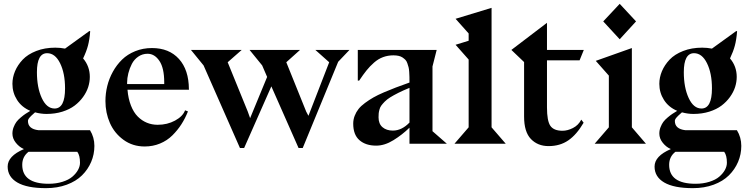

<svg xmlns="http://www.w3.org/2000/svg" viewBox="-20 -751 3925 1003"><path d="M226.1 -473.1Q172.9 -473.1 172.9 -374Q172.9 -293.9 198.2 -239Q223.6 -184.1 265.1 -184.1Q319.8 -184.1 319.8 -289.1Q319.8 -368.2 293.9 -420.7Q268.1 -473.1 226.1 -473.1ZM383.8 42H128.9Q96.2 67.4 96.2 109.9Q96.2 209 233.9 209Q273.9 209 306.4 198.7Q338.9 188.5 358.2 171.9Q377.4 155.3 387.7 136.5Q397.9 117.7 397.9 99.1Q397.9 61 383.8 42ZM319.8 -497.1 446.8 -588.9 451.2 -587.9Q447.8 -543.5 439.5 -512.5Q431.2 -481.4 414.1 -445.8Q449.2 -404.8 449.2 -349.1Q449.2 -322.8 440.7 -296.1Q432.1 -269.5 413.8 -244.1Q395.5 -218.8 369.6 -199.2Q343.8 -179.7 305.9 -167.7Q268.1 -155.8 223.1 -155.8Q193.8 -155.8 163.1 -164.1Q161.1 -162.1 154.1 -156Q147 -149.9 143.6 -146.5Q140.1 -143.1 135.3 -137.7Q130.4 -132.3 128.2 -127.7Q126 -123 126 -119.1Q126 -77.1 181.2 -70.8H450.2Q473.1 -33.7 473.1 11.2Q473.1 55.2 456.3 94.7Q439.5 134.3 408.4 165Q377.4 195.8 328.6 213.9Q279.8 231.9 220.2 231.9Q121.1 231.9 70.6 202.4Q20 172.9 20 119.1Q20 64 105 27.8Q81.1 17.6 63 -4.9Q44.9 -27.3 44.9 -53.2Q44.9 -70.8 51.3 -86.9Q57.6 -103 65.9 -114.3Q74.2 -125.5 88.9 -137.7Q103.5 -149.9 112.8 -156Q122.1 -162.1 138.2 -171.9Q93.3 -190.9 69.1 -229Q44.9 -267.1 44.9 -313Q44.9 -346.7 58.6 -379.2Q72.3 -411.6 98.6 -439.5Q125 -467.3 169.2 -484.6Q213.4 -502 269 -502Q294.4 -502 319.8 -497.1Z M644 -312H837.9V-320.8Q837.9 -395.5 812.7 -432.9Q787.6 -470.2 751 -470.2Q724.1 -470.2 702.4 -455.3Q680.7 -440.4 668.7 -417Q656.7 -393.6 650.4 -368.2Q644 -342.8 644 -318.8ZM967.8 -283.2H966.8V-282.2H646Q649.9 -235.4 664.1 -199.5Q678.2 -163.6 699.7 -142.1Q721.2 -120.6 747.3 -109.9Q773.4 -99.1 803.7 -99.1Q854 -99.1 894.5 -121.1Q935.1 -143.1 946.8 -174.8L961.9 -168.9Q947.3 -132.3 927.5 -101.6Q907.7 -70.8 880.4 -43.7Q853 -16.6 815.9 -1.2Q778.8 14.2 735.8 14.2Q672.9 14.2 625.2 -20.5Q577.6 -55.2 554.2 -108.4Q530.8 -161.6 530.8 -223.1Q530.8 -262.7 540.3 -301.5Q549.8 -340.3 569.6 -376.2Q589.4 -412.1 617.7 -439.7Q646 -467.3 686.3 -483.6Q726.6 -500 773.9 -500Q863.3 -500 914.8 -443.1Q966.3 -386.2 966.8 -285.2Z M1043.5 -409.2 977.5 -490.2H1242.7L1169.4 -425.8L1274.4 -168L1286.6 -133.8L1375.5 -349.1L1349.6 -409.2L1283.7 -490.2H1547.4L1475.6 -425.8L1579.6 -168L1591.3 -146L1699.7 -425.8L1627.4 -490.2H1805.7L1746.6 -428.2L1561.5 22H1539.6L1397.5 -299.8L1255.4 22H1233.4Z M2119.1 -110.8V-292Q2086.4 -278.8 2060.8 -265.9Q2035.2 -252.9 2018.3 -242.4Q2001.5 -231.9 1989.7 -220Q1978 -208 1971.7 -199.2Q1965.3 -190.4 1962.2 -178.5Q1959 -166.5 1958.3 -158.7Q1957.5 -150.9 1957.5 -138.2Q1957.5 -104 1978.3 -86.4Q1999 -68.8 2032.2 -68.8Q2078.6 -68.8 2119.1 -110.8ZM2314.5 0H2119.1V-84Q2081.1 -46.9 2035.2 -18.6Q1989.3 9.8 1945.3 9.8Q1890.6 9.8 1857.9 -18.6Q1825.2 -46.9 1825.2 -105Q1825.2 -126.5 1832.8 -146Q1840.3 -165.5 1852.8 -181.4Q1865.2 -197.3 1886.7 -213.1Q1908.2 -229 1930.4 -241.7Q1952.6 -254.4 1985.6 -268.6Q2018.6 -282.7 2048.1 -293.9Q2077.6 -305.2 2119.1 -319.8Q2119.1 -338.4 2118.9 -349.1Q2118.7 -359.9 2117.7 -375.5Q2116.7 -391.1 2114.3 -400.1Q2111.8 -409.2 2107.9 -420.7Q2104 -432.1 2097.7 -438.5Q2091.3 -444.8 2082.8 -450.7Q2074.2 -456.5 2062.3 -459.2Q2050.3 -461.9 2035.2 -461.9Q2006.3 -461.9 1981.2 -452.6Q1956.1 -443.4 1934.1 -424.1Q1912.1 -404.8 1895 -383.5Q1877.9 -362.3 1856.4 -330.1H1849.1V-490.2H2261.2L2239.3 -403.8V-64.9H2240.2Z M2428.2 -85.9V-439.9L2359.9 -517.1L2428.2 -538.1V-576.2L2359.9 -652.8L2547.9 -710V-85.9L2622.1 0H2354Z M2837.4 -631.8V-490.2H3029.8L3007.8 -436H2837.4V-189.9Q2837.4 -119.1 2855.2 -93.5Q2873 -67.9 2918.5 -67.9Q2944.8 -67.9 2973.1 -82.3Q3001.5 -96.7 3016.6 -126L3028.8 -109.9Q2992.2 -47.4 2948.7 -17.6Q2905.3 12.2 2845.7 12.2Q2789.1 12.2 2753.4 -24.9Q2717.8 -62 2717.8 -142.1V-426.8L2651.4 -490.2Z M3131.3 -639.2 3217.3 -731 3302.7 -639.2 3217.3 -545.9ZM3092.3 -433.1 3280.8 -500V-85.9L3354.5 0H3086.4L3160.6 -85.9V-356Z M3605.5 -473.1Q3552.2 -473.1 3552.2 -374Q3552.2 -293.9 3577.6 -239Q3603 -184.1 3644.5 -184.1Q3699.2 -184.1 3699.2 -289.1Q3699.2 -368.2 3673.3 -420.7Q3647.5 -473.1 3605.5 -473.1ZM3763.2 42H3508.3Q3475.6 67.4 3475.6 109.9Q3475.6 209 3613.3 209Q3653.3 209 3685.8 198.7Q3718.3 188.5 3737.5 171.9Q3756.8 155.3 3767.1 136.5Q3777.3 117.7 3777.3 99.1Q3777.3 61 3763.2 42ZM3699.2 -497.1 3826.2 -588.9 3830.6 -587.9Q3827.1 -543.5 3818.8 -512.5Q3810.5 -481.4 3793.5 -445.8Q3828.6 -404.8 3828.6 -349.1Q3828.6 -322.8 3820.1 -296.1Q3811.5 -269.5 3793.2 -244.1Q3774.9 -218.8 3749 -199.2Q3723.1 -179.7 3685.3 -167.7Q3647.5 -155.8 3602.5 -155.8Q3573.2 -155.8 3542.5 -164.1Q3540.5 -162.1 3533.4 -156Q3526.4 -149.9 3522.9 -146.5Q3519.5 -143.1 3514.6 -137.7Q3509.8 -132.3 3507.6 -127.7Q3505.4 -123 3505.4 -119.1Q3505.4 -77.1 3560.5 -70.8H3829.6Q3852.5 -33.7 3852.5 11.2Q3852.5 55.2 3835.7 94.7Q3818.8 134.3 3787.8 165Q3756.8 195.8 3708 213.9Q3659.2 231.9 3599.6 231.9Q3500.5 231.9 3450 202.4Q3399.4 172.9 3399.4 119.1Q3399.4 64 3484.4 27.8Q3460.4 17.6 3442.4 -4.9Q3424.3 -27.3 3424.3 -53.2Q3424.3 -70.8 3430.7 -86.9Q3437 -103 3445.3 -114.3Q3453.6 -125.5 3468.3 -137.7Q3482.9 -149.9 3492.2 -156Q3501.5 -162.1 3517.6 -171.9Q3472.7 -190.9 3448.5 -229Q3424.3 -267.1 3424.3 -313Q3424.3 -346.7 3438 -379.2Q3451.7 -411.6 3478 -439.5Q3504.4 -467.3 3548.6 -484.6Q3592.8 -502 3648.4 -502Q3673.8 -502 3699.2 -497.1Z"/></svg>

Font: Bluu Next
Style: Bold
Weight: 700
Designer: Jean-Baptiste Morizot, Igor Stepanchenko (Cyrillic)
Foundry: Igor Stepanchenko
Version: Version 1.005